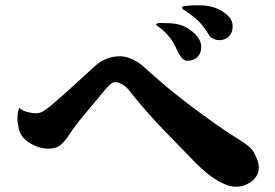

<svg xmlns="http://www.w3.org/2000/svg" viewBox="-20 -759 1040 727"><path d="M960 -124Q960 -103 947 -86.5Q934 -70 914 -61Q894 -52 874 -52Q849 -52 820 -66.5Q791 -81 765.5 -102Q740 -123 723 -140Q662 -202 599.5 -267Q537 -332 483 -399Q476 -408 468 -418Q460 -428 450 -435Q443 -440 434 -444Q425 -448 417 -448Q410 -448 405 -445Q400 -442 395 -437Q385 -428 376 -417Q367 -406 358 -395Q332 -364 299 -324.5Q266 -285 244 -252Q229 -228 211.5 -212Q194 -196 163 -196Q138 -196 110.5 -208Q83 -220 66 -240Q56 -253 51 -273.5Q46 -294 46 -310Q46 -320 47.5 -331Q49 -342 53 -351Q64 -340 83 -335Q102 -330 118 -330Q133 -330 151.5 -343Q170 -356 181 -366Q222 -401 262 -438Q302 -475 342 -511Q382 -546 435 -546Q456 -546 481 -534.5Q506 -523 521 -509Q595 -441 673 -380.5Q751 -320 833 -264Q846 -255 868 -241.5Q890 -228 910.5 -213.5Q931 -199 938 -187Q946 -175 953 -157Q960 -139 960 -124ZM742 -582Q742 -558 728 -543.5Q714 -529 689 -529Q677 -529 667.5 -541Q658 -553 653 -563Q646 -580 637 -596Q628 -612 616 -625Q607 -636 597 -644.5Q587 -653 576 -661Q575 -662 573 -663.5Q571 -665 571 -666Q571 -670 578 -671Q585 -672 586 -672Q605 -672 624.5 -671Q644 -670 662 -665Q679 -660 697.5 -647.5Q716 -635 729 -618Q742 -601 742 -582ZM861 -659Q861 -636 847 -621.5Q833 -607 810 -607Q799 -607 787.5 -612.5Q776 -618 771 -627Q755 -653 742 -668Q729 -683 713 -695.5Q697 -708 673 -724Q669 -728 669 -730Q670 -735 681 -736.5Q692 -738 704.5 -738.5Q717 -739 721 -739Q735 -739 748 -738.5Q761 -738 774 -735Q792 -732 812.5 -721.5Q833 -711 847 -695.5Q861 -680 861 -659Z"/></svg>

Font: Kaisei Tokumin ExtraBold
Style: Regular
Weight: 800
Designer: Font-Kai, 金井和夫
Foundry: KAZUO KANAI
Version: Version 5.003